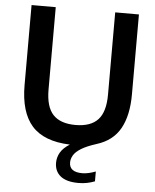

<svg xmlns="http://www.w3.org/2000/svg" viewBox="-62 -792 858 1060"><g transform="rotate(5 367.0 -262.0)"><path d="M412.5 216Q346 216 313 189.2Q280 162.5 280 115.5Q280 85.5 295.2 58.8Q310.5 32 347 9Q203 4 136.2 -71.2Q69.5 -146.5 69.5 -297V-740H203.5V-284Q203.5 -188 244 -144.8Q284.5 -101.5 368.5 -101.5Q452 -101.5 492.5 -144.8Q533 -188 533 -284V-740H664.5V-297Q664.5 -180 623.8 -107.2Q583 -34.5 493.5 -7Q439 10.5 409.5 29Q380 47.5 368.5 67.2Q357 87 357 107Q357 160.5 429 160.5Q461 160.5 503 144.5V199Q482.5 207 460.2 211.5Q438 216 412.5 216Z"/></g></svg>

Font: Encode Sans SmBold
Style: Regular
Weight: 600
Designer: Multiple Designers
Foundry: Impallari Type
Version: Version 3.002; ttfautohint (v1.8.3) -l 8 -r 50 -G 200 -x 14 